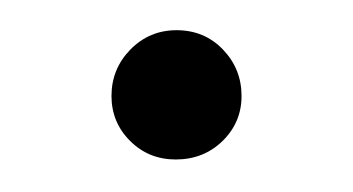

<svg xmlns="http://www.w3.org/2000/svg" viewBox="-20 -96 228 124"><path d="M94 -76.5Q112 -76.5 124 -64Q136 -51.5 136 -34Q136 -17 123.8 -5Q111.5 7 93.5 7Q76 7 64 -5Q52 -17 52 -34Q52 -51.5 64.2 -64Q76.5 -76.5 94 -76.5Z"/></svg>

Font: Newsreader 60pt ExtraLight
Style: Regular
Weight: 250
Designer: Hugues Gentile
Foundry: Production Type
Version: Version 1.003